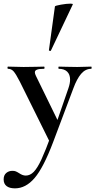

<svg xmlns="http://www.w3.org/2000/svg" viewBox="-59 -751 522 1052"><path d="M441 -374Q409 -374 385.5 -346.5Q362 -319 343 -267L232 28Q179 168 130.5 224.5Q82 281 23 281Q-7 281 -23 268.5Q-39 256 -39 232Q-39 209 -25 197Q-11 185 9 185Q20 185 27.5 188Q35 191 46 198Q65 211 82 211Q106 211 126 190.5Q146 170 168 122.5Q190 75 223 -15L220 40L50 -303Q28 -346 15.5 -360Q3 -374 -15 -374Q-18 -374 -18 -380Q-18 -386 -15 -386Q13 -386 28 -385L70 -384L139 -385Q155 -386 182 -386Q185 -386 185 -380Q185 -374 182 -374Q156 -374 144 -369.5Q132 -365 132 -355Q132 -347 138 -335L265 -75L229 -16L316 -268Q325 -294 325 -315Q325 -343 309 -358.5Q293 -374 263 -374Q261 -374 261 -380Q261 -386 263 -386Q290 -386 304 -385L364 -384L404 -385Q416 -386 441 -386Q443 -386 443 -380Q443 -374 441 -374ZM216 -472Q213 -472 210.5 -473.5Q208 -475 209 -476L242 -716Q244 -720 275 -725.5Q306 -731 327 -731Q341 -731 340 -727L220 -474Q220 -472 216 -472Z"/></svg>

Font: Cormorant Garamond
Style: Bold
Weight: 700
Designer: Christian Thalmann (Catharsis Fonts)
Foundry: Catharsis Fonts
Version: Version 4.000